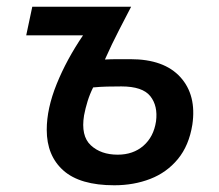

<svg xmlns="http://www.w3.org/2000/svg" viewBox="-20 -543 650 571"><path d="M320 8Q218 8 168.5 -36Q119 -80 119 -157Q119 -220 148.5 -293Q178 -366 227 -438H58L76 -523H370Q356 -496 334.5 -454.5Q313 -413 292 -366Q311 -367 328.5 -367Q346 -367 368 -367Q468 -367 516.5 -313.5Q565 -260 552 -172Q542 -110 509 -70Q476 -30 427 -11Q378 8 320 8ZM330 -83Q376 -83 406.5 -109.5Q437 -136 444 -182Q450 -228 427 -257Q404 -286 341 -286Q318 -286 298 -285.5Q278 -285 257 -283Q247 -263 240.5 -242Q234 -221 230 -200Q220 -139 250 -111Q280 -83 330 -83Z"/></svg>

Font: Raleway SemiBold
Style: Italic
Weight: 600
Italic angle: -12°
Designer: Matt McInerney, Pablo Impallari, Rodrigo Fuenzalida
Foundry: Matt McInerney, Pablo Impallari, Rodrigo Fuenzalida
Version: Version 4.026